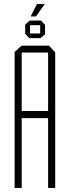

<svg xmlns="http://www.w3.org/2000/svg" viewBox="-20 -926 343 946"><path d="M52 0V-670L86 -701H221L252 -668V0H217V-344H87V0ZM87 -667V-379H217V-667ZM124 -738 104 -760V-805L127 -825H182L202 -803V-757L179 -738ZM128 -802V-761H178V-802ZM131 -845 162 -906H200V-905L157 -845Z"/></svg>

Font: Foldit Thin ExtraLight
Style: Regular
Weight: 250
Version: Version 1.003